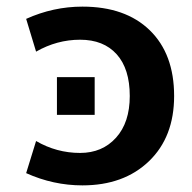

<svg xmlns="http://www.w3.org/2000/svg" viewBox="-20 -550 580 580"><path d="M152 -203V-317H266V-203ZM89 -124Q151 -88 222 -88Q289 -88 330.5 -134Q372 -180 372 -260Q372 -342 332.5 -386Q293 -430 222 -430Q152 -430 89 -394L59 -493Q141 -530 229 -530Q359 -530 432.5 -458.5Q506 -387 506 -260Q506 -136 430 -63Q354 10 229 10Q141 10 59 -27Z"/></svg>

Font: Mplus 1p Bold
Style: Bold
Weight: 700
Version: Version 1.061